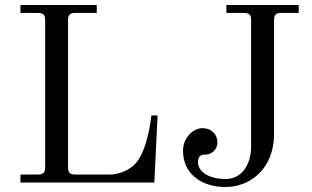

<svg xmlns="http://www.w3.org/2000/svg" viewBox="-20 -732 1250 770"><path d="M714 -127C714 -35 788 18 884 18C986 18 1079 -58 1079 -194V-653C1079 -672 1087 -680 1106 -680H1178V-712H888V-680H960C979 -680 987 -672 987 -653V-143C987 -78 954 -14 884 -14C825 -14 774 -39 774 -82C774 -89 775 -99 781 -105C788 -112 794 -112 804 -112C830 -112 852 -134 852 -161C852 -191 830 -218 791 -218C758 -218 714 -183 714 -127ZM62 0H599L612 -269H587C587 -269 576 -146 530 -84C500 -45 449 -32 420 -32H280C261 -32 253 -41 253 -59V-653C253 -672 261 -680 280 -680H368V-712H62V-680H134C153 -680 161 -672 161 -653V-59C161 -41 153 -32 134 -32H62Z"/></svg>

Font: Old Standard
Style: Regular
Weight: 400
Designer: Alexey Kryukov <alexios@thessalonica.org.ru>
Version: Version 2.0